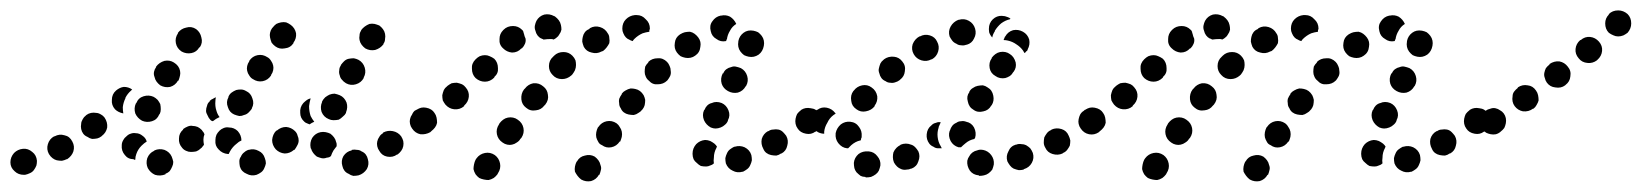

<svg xmlns="http://www.w3.org/2000/svg" viewBox="-36 -309 3155 369"><path d="M669 16Q674 7 671 -3Q670 -8 667 -12Q664 -16 659 -18Q655 -21 650 -21Q645 -22 640 -21V-20Q630 -18 624 -9Q619 0 622 10Q623 15 626 19Q629 23 634 25Q638 28 643 29Q648 29 653 28Q663 25 669 16ZM290 20Q293 16 295 11Q297 7 297 2Q296 -3 294 -8Q290 -17 280 -21Q270 -24 261 -20L260 -19Q251 -15 247 -5Q244 5 248 14Q253 23 262 27Q272 30 282 26V25Q287 23 290 20ZM466 22Q470 19 472 14Q474 10 475 5Q475 0 473 -5Q470 -15 461 -19Q452 -24 442 -21H441Q436 -19 433 -16Q429 -13 427 -8Q424 -4 424 1Q424 6 425 11Q428 21 438 25Q447 30 457 27Q462 25 466 22ZM21 24Q26 22 29 18Q32 14 34 9Q35 5 35 0Q34 -11 26 -17Q18 -24 8 -23Q-2 -22 -9 -15Q-16 -7 -16 3Q-16 13 -8 20Q-1 27 10 27Q11 27 12 27Q17 26 21 24ZM105 -18Q108 -28 103 -37Q98 -47 88 -49Q78 -52 69 -47H68Q59 -42 56 -32Q53 -22 58 -13Q61 -8 65 -5Q69 -2 73 -1Q78 0 83 0Q88 -1 92 -3H93Q102 -9 105 -18ZM204 -11Q197 -19 198 -30Q198 -35 201 -40Q203 -44 207 -47Q211 -51 215 -52Q220 -54 225 -53Q232 -53 238 -48Q244 -44 246 -37Q241 -34 236 -29Q229 -22 226 -13Q224 -8 224 -2Q223 -2 222 -2Q221 -2 221 -3Q210 -3 204 -11ZM582 -5Q578 -6 573 -8Q569 -11 566 -15Q563 -19 562 -23Q561 -24 561 -25Q559 -35 564 -44Q570 -53 580 -55Q585 -56 590 -55Q595 -54 599 -52Q603 -49 606 -45Q609 -41 610 -36Q610 -36 610 -36Q611 -34 611 -32Q611 -30 611 -28Q608 -24 605 -20Q602 -15 600 -9Q599 -8 597 -7Q594 -6 592 -6Q587 -4 582 -5ZM735 -19Q738 -23 739 -28Q740 -33 739 -38Q738 -42 735 -47Q729 -55 719 -57Q709 -59 700 -54V-53Q695 -50 693 -46Q690 -42 689 -37Q688 -33 689 -28Q690 -23 693 -19Q698 -10 708 -8Q719 -6 727 -12H728Q732 -15 735 -19ZM384 -22Q377 -29 378 -39V-40Q378 -45 380 -50Q382 -54 386 -58Q389 -61 394 -63Q399 -65 404 -64Q414 -64 421 -57Q428 -49 428 -39Q423 -37 419 -33Q411 -27 406 -18Q405 -16 404 -14Q404 -13 403 -13Q402 -13 402 -13Q391 -14 384 -22ZM529 -21H530Q533 -25 535 -29Q538 -34 538 -39Q538 -44 536 -48Q535 -53 531 -57Q524 -64 514 -65Q504 -65 496 -58H495Q488 -51 487 -40Q487 -30 494 -22Q501 -15 511 -14Q521 -14 529 -21ZM357 -51Q356 -53 355 -55Q353 -57 352 -59Q348 -63 344 -65Q339 -67 334 -67Q330 -68 325 -66Q320 -64 316 -61V-60Q308 -53 308 -43Q307 -33 314 -25Q317 -21 322 -19Q326 -17 331 -17Q336 -17 341 -18Q346 -20 349 -23L350 -24Q352 -25 353 -27Q355 -29 356 -31Q355 -36 355 -40V-41Q355 -46 357 -51ZM170 -64Q171 -74 165 -83Q162 -87 158 -89Q153 -92 149 -92Q144 -93 139 -92Q134 -91 130 -88L129 -87Q125 -84 123 -80Q120 -75 120 -71Q119 -66 120 -61Q121 -56 124 -52Q127 -48 132 -46Q136 -43 141 -42Q146 -42 151 -43Q155 -44 159 -47L160 -48Q168 -54 170 -64ZM798 -63Q801 -67 802 -72Q803 -77 802 -82Q801 -87 798 -91Q792 -99 782 -101Q771 -103 763 -97H762Q758 -94 756 -89Q753 -85 752 -80Q751 -76 752 -71Q753 -66 756 -62Q762 -53 772 -51Q782 -50 791 -55L792 -56Q796 -59 798 -63ZM541 -92Q540 -103 547 -111Q550 -114 554 -117Q557 -119 561 -120Q559 -113 558 -105Q558 -95 561 -86Q564 -80 568 -75Q563 -73 559 -70Q557 -71 554 -72Q551 -73 549 -75Q541 -82 541 -92ZM224 -91Q228 -82 237 -77Q246 -73 256 -76Q266 -79 270 -89L271 -90Q273 -94 273 -99Q273 -104 272 -109Q270 -113 267 -117Q263 -121 259 -123Q250 -127 240 -124Q230 -121 226 -111L225 -110Q221 -101 224 -91ZM380 -96Q377 -105 378 -115Q378 -119 379 -122Q376 -121 373 -119Q370 -118 367 -115V-114Q363 -111 362 -106Q360 -101 360 -96Q360 -92 363 -87Q365 -82 368 -79Q369 -78 370 -77Q371 -77 373 -76Q379 -81 386 -84Q382 -89 380 -96ZM582 -94Q586 -84 596 -80Q600 -78 605 -78Q610 -78 615 -79Q619 -81 623 -85Q627 -88 629 -92V-93Q633 -103 630 -112Q626 -122 617 -126Q612 -128 607 -129Q602 -129 597 -127Q593 -125 589 -122Q585 -118 583 -114V-113Q579 -104 582 -94ZM402 -103Q405 -93 414 -89Q419 -87 424 -86Q429 -86 433 -88Q438 -89 442 -93Q445 -96 448 -100V-101Q453 -110 449 -120Q446 -130 437 -134Q432 -137 427 -137Q422 -137 418 -136Q413 -134 409 -131Q405 -128 403 -123V-122Q398 -113 402 -103ZM216 -135Q217 -136 218 -137Q211 -142 202 -142Q194 -141 187 -135Q179 -128 179 -117Q178 -107 185 -99Q188 -96 192 -94Q196 -92 201 -91Q200 -97 200 -103Q201 -112 205 -120V-121Q209 -129 216 -135ZM260 -171Q259 -166 261 -161Q262 -156 265 -152Q268 -148 272 -145Q281 -140 291 -142Q301 -145 306 -154H307Q309 -159 310 -164Q311 -168 310 -173Q309 -178 306 -182Q303 -186 298 -189Q290 -194 280 -192Q270 -189 264 -181V-180Q261 -176 260 -171ZM616 -174Q615 -169 617 -164Q618 -159 621 -156Q624 -152 629 -149Q638 -144 648 -147Q658 -150 663 -159V-160Q668 -169 665 -179Q662 -189 653 -194Q649 -196 644 -197Q639 -197 634 -196Q629 -195 625 -191Q622 -188 619 -184V-183Q616 -179 616 -174ZM439 -182Q438 -177 439 -173Q440 -168 443 -164Q446 -159 450 -157Q459 -151 469 -153Q479 -155 485 -164V-165Q488 -169 489 -174Q490 -179 489 -183Q488 -188 485 -192Q482 -197 478 -199Q469 -205 459 -203Q449 -201 443 -192V-191Q440 -187 439 -182ZM302 -226Q304 -216 313 -210Q322 -205 332 -207Q342 -209 347 -218H348Q354 -227 351 -237Q349 -247 341 -253Q332 -259 322 -256Q312 -254 306 -246V-245Q300 -236 302 -226ZM655 -241Q654 -236 655 -232Q656 -227 659 -223Q662 -219 666 -216Q675 -211 685 -213Q695 -216 701 -224V-225Q704 -229 704 -234Q705 -239 704 -244Q703 -249 700 -253Q697 -257 693 -260Q688 -262 684 -263Q679 -264 674 -263Q669 -261 665 -258Q661 -255 658 -251V-250Q655 -246 655 -241ZM483 -246Q482 -242 483 -237Q484 -232 486 -227Q489 -223 493 -220Q501 -214 511 -216Q522 -217 528 -226V-227Q534 -235 533 -245Q531 -255 523 -261Q519 -264 514 -266Q509 -267 504 -266Q499 -265 495 -263Q491 -260 488 -256L487 -255Q484 -251 483 -246Z M1119 17Q1120 13 1118 8Q1117 3 1114 -1Q1111 -5 1107 -8Q1098 -13 1088 -10Q1078 -8 1073 1L1072 2Q1070 6 1069 11Q1068 16 1069 21Q1071 25 1074 29Q1077 33 1081 36Q1090 41 1100 39Q1110 36 1115 27H1116Q1118 22 1119 17ZM925 5Q923 -5 915 -11Q906 -17 896 -15Q886 -13 880 -5L878 -2Q876 2 875 7Q874 12 874 16Q875 21 878 26Q881 30 885 33Q889 35 894 36Q899 37 903 37Q908 36 913 33Q917 30 920 26L921 24Q927 15 925 5ZM1400 16Q1404 13 1406 8Q1408 4 1409 -1Q1409 -6 1408 -11Q1405 -21 1395 -26Q1386 -30 1376 -27H1375Q1371 -25 1367 -22Q1363 -19 1361 -14Q1359 -10 1358 -5Q1358 0 1359 5Q1363 15 1372 19Q1381 24 1391 21H1392Q1396 19 1400 16ZM1311 10Q1307 8 1303 4Q1299 1 1297 -3Q1295 -8 1295 -13V-14Q1295 -24 1302 -32Q1309 -39 1319 -40Q1324 -40 1329 -38Q1333 -36 1337 -33Q1338 -32 1340 -30Q1341 -28 1342 -27Q1341 -26 1341 -25Q1336 -16 1336 -6Q1335 0 1336 5Q1333 8 1329 9Q1325 11 1321 11Q1316 11 1311 10ZM1477 -29Q1480 -39 1475 -48Q1472 -52 1469 -55Q1465 -59 1460 -60Q1455 -61 1450 -60Q1445 -60 1441 -57H1440Q1431 -52 1428 -42Q1426 -32 1431 -23Q1433 -18 1437 -15Q1441 -12 1446 -11Q1451 -10 1456 -10Q1461 -11 1465 -14H1466Q1475 -19 1477 -29ZM1159 -46Q1160 -51 1159 -56Q1158 -61 1155 -65Q1153 -69 1149 -72Q1140 -78 1130 -76Q1120 -74 1114 -65L1113 -64Q1111 -60 1110 -55Q1109 -50 1110 -45Q1111 -41 1114 -36Q1116 -32 1121 -30Q1129 -24 1139 -26Q1149 -28 1155 -37H1156Q1158 -42 1159 -46ZM970 -63Q968 -73 959 -79Q955 -82 950 -83Q945 -84 940 -83Q935 -82 931 -79Q927 -76 924 -72L923 -70Q917 -61 919 -51Q921 -41 930 -35Q934 -32 939 -31Q944 -30 948 -31Q953 -32 957 -35Q962 -38 964 -42L966 -44Q972 -53 970 -63ZM1539 -63Q1542 -67 1542 -72Q1543 -77 1542 -82Q1541 -87 1538 -91Q1533 -100 1522 -101Q1512 -103 1504 -98L1503 -97Q1499 -94 1496 -90Q1494 -86 1493 -81Q1492 -76 1493 -71Q1494 -66 1497 -62Q1502 -54 1513 -52Q1523 -50 1531 -56H1532Q1536 -59 1539 -63ZM800 -64Q803 -68 804 -73Q804 -78 803 -83Q802 -88 799 -92Q794 -100 783 -102Q773 -104 765 -98H764Q760 -95 757 -90Q754 -86 753 -81Q753 -76 754 -72Q755 -67 757 -63Q763 -54 774 -52Q784 -51 792 -56L793 -57Q797 -60 800 -64ZM1317 -78Q1321 -69 1330 -64Q1335 -62 1339 -62Q1344 -62 1349 -64Q1354 -66 1357 -69Q1361 -72 1363 -77V-78Q1368 -87 1364 -97Q1360 -107 1351 -111Q1346 -113 1341 -113Q1336 -113 1332 -111Q1327 -110 1323 -106Q1320 -103 1318 -98L1317 -97Q1313 -88 1317 -78ZM1203 -107Q1204 -112 1204 -117Q1203 -122 1201 -126Q1198 -131 1194 -134Q1190 -137 1185 -138Q1181 -139 1176 -139Q1171 -138 1166 -135Q1162 -133 1159 -129V-128Q1156 -124 1154 -119Q1153 -115 1154 -110Q1154 -105 1157 -101Q1159 -96 1163 -93Q1167 -90 1172 -89Q1177 -88 1182 -88Q1187 -89 1191 -92Q1195 -94 1198 -98L1199 -99Q1202 -103 1203 -107ZM1017 -127Q1016 -137 1008 -143Q1000 -150 989 -149Q979 -147 973 -139L971 -137Q965 -129 966 -118Q967 -108 975 -102Q983 -95 994 -97Q1004 -98 1010 -106L1012 -108Q1019 -117 1017 -127ZM865 -123Q866 -133 859 -141Q856 -145 852 -147Q847 -149 842 -150Q837 -150 832 -149Q828 -147 824 -144L823 -143Q819 -140 817 -136Q815 -131 814 -126Q814 -121 815 -116Q817 -112 820 -108Q827 -100 837 -99Q848 -98 856 -105V-106Q864 -113 865 -123ZM1351 -148Q1354 -139 1363 -134Q1372 -129 1382 -131Q1392 -134 1397 -143L1398 -144Q1403 -153 1400 -163Q1397 -173 1388 -178Q1383 -180 1378 -181Q1374 -182 1369 -180Q1364 -179 1360 -176Q1356 -173 1354 -168H1353Q1348 -158 1351 -148ZM1252 -163Q1254 -168 1253 -173Q1253 -178 1251 -182Q1249 -187 1246 -190Q1238 -198 1228 -197Q1217 -197 1210 -190V-189Q1206 -185 1204 -181Q1203 -176 1203 -171Q1203 -166 1205 -162Q1207 -157 1211 -154Q1218 -146 1228 -147Q1239 -147 1246 -154L1247 -155Q1250 -159 1252 -163ZM921 -178Q921 -189 914 -196Q910 -199 905 -201Q901 -203 896 -203Q891 -203 886 -201Q882 -199 878 -195Q870 -187 871 -177Q871 -166 878 -159Q886 -152 896 -152Q906 -152 914 -160V-161Q922 -168 921 -178ZM1069 -174Q1071 -179 1071 -184Q1071 -189 1070 -193Q1068 -198 1064 -202Q1057 -209 1047 -209Q1036 -209 1029 -202L1027 -200Q1019 -193 1019 -182Q1019 -172 1026 -165Q1033 -157 1044 -157Q1054 -157 1062 -164L1064 -166Q1067 -170 1069 -174ZM1310 -219Q1312 -229 1306 -237Q1303 -241 1299 -244Q1295 -247 1290 -248Q1285 -248 1280 -247Q1276 -246 1271 -243Q1262 -237 1261 -227Q1259 -216 1265 -208Q1268 -204 1272 -201Q1276 -199 1281 -198Q1286 -197 1291 -198Q1296 -199 1300 -202Q1309 -208 1310 -219ZM1383 -219Q1384 -214 1387 -210Q1390 -206 1394 -203Q1398 -201 1403 -200Q1413 -198 1422 -204Q1430 -210 1432 -221Q1433 -226 1432 -231Q1431 -236 1428 -240Q1425 -244 1421 -247Q1417 -249 1412 -250Q1401 -252 1393 -246Q1385 -240 1383 -230V-229Q1382 -224 1383 -219ZM1130 -218Q1133 -222 1135 -226Q1136 -231 1135 -236Q1135 -241 1132 -245Q1127 -254 1117 -257Q1107 -260 1098 -255L1096 -253Q1091 -251 1088 -247Q1085 -243 1084 -238Q1083 -234 1083 -229Q1084 -224 1086 -219Q1091 -210 1101 -208Q1111 -205 1120 -210L1123 -211Q1127 -214 1130 -218ZM967 -216H966Q959 -208 948 -208Q938 -209 931 -216Q923 -223 924 -234Q924 -244 931 -251L932 -252Q939 -259 950 -259Q960 -259 967 -252Q968 -251 969 -250Q969 -249 970 -248Q970 -246 971 -244Q972 -239 974 -235Q975 -230 973 -225Q971 -220 967 -216ZM1367 -250Q1371 -258 1379 -263Q1375 -272 1367 -277Q1359 -281 1350 -279H1349Q1339 -277 1333 -268Q1327 -260 1330 -249Q1332 -239 1341 -234Q1349 -228 1359 -230L1360 -231Q1360 -232 1360 -233H1361Q1362 -242 1367 -250ZM1162 -245Q1160 -249 1160 -254Q1160 -265 1167 -272Q1174 -279 1184 -280H1187H1188Q1198 -280 1205 -272Q1213 -265 1213 -254Q1213 -253 1212 -251Q1212 -250 1212 -248Q1205 -247 1199 -245Q1190 -241 1183 -234Q1181 -232 1180 -230Q1176 -231 1173 -233Q1170 -234 1167 -237Q1164 -240 1162 -245ZM1004 -235Q1000 -237 997 -241Q994 -245 993 -250Q991 -255 992 -260Q993 -265 995 -269Q1000 -278 1010 -281Q1020 -283 1029 -278Q1030 -278 1031 -277Q1035 -274 1038 -270Q1041 -266 1042 -261Q1043 -257 1043 -252Q1042 -247 1039 -243Q1037 -239 1034 -237Q1032 -235 1028 -233Q1026 -234 1023 -234Q1016 -234 1009 -233Q1008 -233 1007 -234Q1006 -234 1005 -235Q1004 -235 1004 -235Z M1638 31Q1643 29 1647 26Q1651 23 1653 19Q1655 14 1656 9Q1657 -1 1650 -9Q1644 -17 1634 -18H1633Q1622 -19 1614 -13Q1606 -6 1605 4Q1605 9 1606 14Q1607 18 1610 22Q1614 26 1618 29Q1622 31 1627 31L1628 32Q1633 32 1638 31ZM1855 28Q1860 27 1864 24Q1868 21 1871 17Q1873 12 1874 7Q1875 -3 1869 -11Q1863 -19 1853 -21H1852Q1847 -22 1842 -20Q1837 -19 1833 -16Q1829 -13 1827 -9Q1824 -5 1823 0Q1822 10 1828 19Q1834 27 1845 28L1846 29Q1851 29 1855 28ZM1947 4Q1952 -5 1949 -15Q1947 -20 1944 -24Q1941 -27 1936 -30Q1932 -32 1927 -32Q1922 -33 1917 -31H1916Q1906 -28 1902 -18Q1897 -9 1900 1Q1902 5 1905 9Q1908 13 1912 15Q1917 17 1922 18Q1927 18 1931 17L1932 16Q1942 13 1947 4ZM1729 1Q1733 -9 1729 -18Q1726 -23 1723 -26Q1719 -30 1715 -31Q1710 -33 1705 -33Q1700 -33 1695 -31L1694 -30Q1690 -28 1687 -25Q1683 -21 1681 -16Q1680 -12 1680 -7Q1680 -2 1682 3Q1684 7 1688 11Q1691 14 1696 16Q1701 18 1706 17Q1711 17 1715 15H1716Q1726 11 1729 1ZM2015 -21Q2018 -25 2020 -29Q2021 -34 2021 -39Q2020 -44 2018 -48Q2014 -58 2004 -61Q1994 -64 1985 -60L1984 -59Q1979 -57 1976 -53Q1973 -49 1971 -45Q1970 -40 1970 -35Q1970 -30 1973 -25Q1977 -16 1987 -13Q1997 -10 2006 -14L2007 -15Q2012 -17 2015 -21ZM1772 -74Q1767 -75 1763 -73Q1758 -72 1755 -69L1754 -68Q1746 -62 1745 -51Q1744 -41 1750 -33Q1753 -29 1758 -27Q1762 -24 1767 -24Q1769 -24 1770 -24Q1772 -24 1774 -24Q1773 -26 1772 -28Q1767 -36 1766 -46Q1765 -55 1768 -64V-65Q1770 -70 1772 -74ZM1575 -34Q1569 -42 1570 -52V-53Q1572 -63 1580 -70Q1588 -76 1598 -75Q1609 -74 1615 -65Q1621 -57 1620 -47V-46Q1620 -44 1619 -43Q1619 -41 1618 -39Q1618 -39 1617 -39Q1608 -37 1600 -30Q1597 -27 1594 -24Q1593 -24 1593 -24Q1592 -24 1592 -24Q1582 -25 1575 -34ZM1791 -38Q1786 -48 1789 -57L1790 -59Q1791 -63 1794 -67Q1797 -71 1802 -73Q1806 -76 1811 -76Q1816 -77 1821 -75Q1831 -73 1836 -64Q1841 -54 1838 -44L1837 -43Q1837 -43 1837 -43Q1837 -43 1837 -42Q1827 -40 1820 -34Q1815 -30 1811 -26Q1810 -26 1808 -26Q1807 -26 1806 -26Q1796 -29 1791 -38ZM2083 -63Q2086 -67 2087 -72Q2088 -77 2087 -82Q2086 -87 2083 -91Q2077 -99 2067 -101Q2056 -103 2048 -97L2047 -96Q2043 -94 2040 -89Q2038 -85 2037 -80Q2036 -75 2037 -71Q2038 -66 2041 -62Q2047 -53 2057 -51Q2067 -49 2076 -55V-56Q2081 -59 2083 -63ZM1554 -73Q1558 -82 1566 -88Q1568 -89 1570 -91Q1570 -91 1570 -91Q1570 -92 1569 -92Q1563 -100 1553 -102Q1543 -104 1535 -98H1534Q1525 -92 1523 -81Q1522 -71 1527 -63Q1531 -58 1536 -55Q1542 -52 1548 -52Q1548 -53 1548 -55V-56Q1549 -65 1554 -73ZM1824 -114Q1826 -103 1835 -98Q1843 -92 1854 -95Q1864 -97 1869 -106L1870 -107Q1875 -115 1873 -125Q1871 -136 1862 -141Q1858 -144 1853 -145Q1848 -145 1843 -144Q1838 -143 1834 -140Q1830 -138 1827 -133V-132Q1821 -124 1824 -114ZM1600 -115Q1601 -105 1610 -99Q1618 -93 1628 -95Q1639 -97 1645 -105V-106Q1651 -114 1650 -124Q1648 -135 1639 -141Q1631 -147 1621 -145Q1611 -143 1605 -135L1604 -134Q1598 -126 1600 -115ZM1656 -187Q1654 -182 1653 -177Q1652 -173 1654 -168Q1655 -163 1658 -159Q1661 -155 1666 -153Q1670 -150 1675 -150Q1680 -149 1685 -151Q1689 -152 1693 -155L1694 -156Q1702 -162 1703 -172Q1705 -183 1698 -191Q1692 -199 1682 -200Q1671 -201 1663 -195L1662 -194Q1658 -191 1656 -187ZM1866 -178Q1868 -168 1877 -163Q1881 -160 1886 -159Q1891 -158 1896 -159Q1900 -160 1905 -163Q1909 -166 1911 -170L1912 -171Q1918 -179 1916 -189Q1913 -200 1905 -205Q1901 -208 1896 -209Q1891 -210 1886 -209Q1881 -208 1877 -205Q1873 -202 1870 -198V-197Q1864 -189 1866 -178ZM1718 -224Q1715 -214 1720 -205Q1725 -196 1735 -193Q1745 -190 1754 -195H1755Q1764 -200 1767 -210Q1770 -220 1765 -229Q1761 -238 1751 -241Q1741 -244 1732 -239H1731Q1722 -234 1718 -224ZM1895 -238 1896 -239Q1901 -248 1911 -251Q1921 -253 1930 -248Q1939 -243 1942 -233Q1944 -223 1939 -214V-213Q1938 -211 1936 -210Q1935 -208 1933 -207Q1932 -209 1930 -212Q1925 -219 1917 -224Q1910 -229 1901 -231Q1897 -232 1893 -232Q1893 -234 1894 -235Q1895 -237 1895 -238ZM1791 -258Q1786 -249 1789 -239Q1791 -235 1794 -231Q1797 -227 1802 -225Q1806 -222 1811 -222Q1816 -221 1821 -223H1822Q1832 -226 1836 -235Q1841 -244 1838 -254Q1835 -264 1826 -269Q1817 -274 1807 -271H1806Q1796 -267 1791 -258ZM1876 -275Q1884 -280 1894 -278H1895Q1898 -277 1901 -276Q1904 -275 1906 -273Q1906 -273 1905 -272Q1896 -270 1888 -264Q1881 -258 1876 -250V-249Q1872 -243 1871 -237Q1867 -241 1865 -247Q1864 -253 1865 -259Q1867 -269 1876 -275Z M2404 17Q2405 13 2403 8Q2402 3 2399 -1Q2396 -5 2392 -8Q2383 -13 2373 -10Q2363 -8 2358 1L2357 2Q2355 6 2354 11Q2353 16 2354 21Q2356 25 2359 29Q2362 33 2366 36Q2375 41 2385 39Q2395 36 2400 27H2401Q2403 22 2404 17ZM2210 5Q2208 -5 2200 -11Q2191 -17 2181 -15Q2171 -13 2165 -5L2163 -2Q2161 2 2160 7Q2159 12 2159 16Q2160 21 2163 26Q2166 30 2170 33Q2174 35 2179 36Q2184 37 2188 37Q2193 36 2198 33Q2202 30 2205 26L2206 24Q2212 15 2210 5ZM2685 16Q2689 13 2691 8Q2693 4 2694 -1Q2694 -6 2693 -11Q2690 -21 2680 -26Q2671 -30 2661 -27H2660Q2656 -25 2652 -22Q2648 -19 2646 -14Q2644 -10 2643 -5Q2643 0 2644 5Q2648 15 2657 19Q2666 24 2676 21H2677Q2681 19 2685 16ZM2596 10Q2592 8 2588 4Q2584 1 2582 -3Q2580 -8 2580 -13V-14Q2580 -24 2587 -32Q2594 -39 2604 -40Q2609 -40 2614 -38Q2618 -36 2622 -33Q2623 -32 2625 -30Q2626 -28 2627 -27Q2626 -26 2626 -25Q2621 -16 2621 -6Q2620 0 2621 5Q2618 8 2614 9Q2610 11 2606 11Q2601 11 2596 10ZM2762 -29Q2765 -39 2760 -48Q2757 -52 2754 -55Q2750 -59 2745 -60Q2740 -61 2735 -60Q2730 -60 2726 -57H2725Q2716 -52 2713 -42Q2711 -32 2716 -23Q2718 -18 2722 -15Q2726 -12 2731 -11Q2736 -10 2741 -10Q2746 -11 2750 -14H2751Q2760 -19 2762 -29ZM2444 -46Q2445 -51 2444 -56Q2443 -61 2440 -65Q2438 -69 2434 -72Q2425 -78 2415 -76Q2405 -74 2399 -65L2398 -64Q2396 -60 2395 -55Q2394 -50 2395 -45Q2396 -41 2399 -36Q2401 -32 2406 -30Q2414 -24 2424 -26Q2434 -28 2440 -37H2441Q2443 -42 2444 -46ZM2255 -63Q2253 -73 2244 -79Q2240 -82 2235 -83Q2230 -84 2225 -83Q2220 -82 2216 -79Q2212 -76 2209 -72L2208 -70Q2202 -61 2204 -51Q2206 -41 2215 -35Q2219 -32 2224 -31Q2229 -30 2233 -31Q2238 -32 2242 -35Q2247 -38 2249 -42L2251 -44Q2257 -53 2255 -63ZM2824 -63Q2827 -67 2827 -72Q2828 -77 2827 -82Q2826 -87 2823 -91Q2818 -100 2807 -101Q2797 -103 2789 -98L2788 -97Q2784 -94 2781 -90Q2779 -86 2778 -81Q2777 -76 2778 -71Q2779 -66 2782 -62Q2787 -54 2798 -52Q2808 -50 2816 -56H2817Q2821 -59 2824 -63ZM2085 -64Q2088 -68 2089 -73Q2089 -78 2088 -83Q2087 -88 2084 -92Q2079 -100 2068 -102Q2058 -104 2050 -98H2049Q2045 -95 2042 -90Q2039 -86 2038 -81Q2038 -76 2039 -72Q2040 -67 2042 -63Q2048 -54 2059 -52Q2069 -51 2077 -56L2078 -57Q2082 -60 2085 -64ZM2602 -78Q2606 -69 2615 -64Q2620 -62 2624 -62Q2629 -62 2634 -64Q2639 -66 2642 -69Q2646 -72 2648 -77V-78Q2653 -87 2649 -97Q2645 -107 2636 -111Q2631 -113 2626 -113Q2621 -113 2617 -111Q2612 -110 2608 -106Q2605 -103 2603 -98L2602 -97Q2598 -88 2602 -78ZM2488 -107Q2489 -112 2489 -117Q2488 -122 2486 -126Q2483 -131 2479 -134Q2475 -137 2470 -138Q2466 -139 2461 -139Q2456 -138 2451 -135Q2447 -133 2444 -129V-128Q2441 -124 2439 -119Q2438 -115 2439 -110Q2439 -105 2442 -101Q2444 -96 2448 -93Q2452 -90 2457 -89Q2462 -88 2467 -88Q2472 -89 2476 -92Q2480 -94 2483 -98L2484 -99Q2487 -103 2488 -107ZM2302 -127Q2301 -137 2293 -143Q2285 -150 2274 -149Q2264 -147 2258 -139L2256 -137Q2250 -129 2251 -118Q2252 -108 2260 -102Q2268 -95 2279 -97Q2289 -98 2295 -106L2297 -108Q2304 -117 2302 -127ZM2150 -123Q2151 -133 2144 -141Q2141 -145 2137 -147Q2132 -149 2127 -150Q2122 -150 2117 -149Q2113 -147 2109 -144L2108 -143Q2104 -140 2102 -136Q2100 -131 2099 -126Q2099 -121 2100 -116Q2102 -112 2105 -108Q2112 -100 2122 -99Q2133 -98 2141 -105V-106Q2149 -113 2150 -123ZM2636 -148Q2639 -139 2648 -134Q2657 -129 2667 -131Q2677 -134 2682 -143L2683 -144Q2688 -153 2685 -163Q2682 -173 2673 -178Q2668 -180 2663 -181Q2659 -182 2654 -180Q2649 -179 2645 -176Q2641 -173 2639 -168H2638Q2633 -158 2636 -148ZM2537 -163Q2539 -168 2538 -173Q2538 -178 2536 -182Q2534 -187 2531 -190Q2523 -198 2513 -197Q2502 -197 2495 -190V-189Q2491 -185 2489 -181Q2488 -176 2488 -171Q2488 -166 2490 -162Q2492 -157 2496 -154Q2503 -146 2513 -147Q2524 -147 2531 -154L2532 -155Q2535 -159 2537 -163ZM2206 -178Q2206 -189 2199 -196Q2195 -199 2190 -201Q2186 -203 2181 -203Q2176 -203 2171 -201Q2167 -199 2163 -195Q2155 -187 2156 -177Q2156 -166 2163 -159Q2171 -152 2181 -152Q2191 -152 2199 -160V-161Q2207 -168 2206 -178ZM2354 -174Q2356 -179 2356 -184Q2356 -189 2355 -193Q2353 -198 2349 -202Q2342 -209 2332 -209Q2321 -209 2314 -202L2312 -200Q2304 -193 2304 -182Q2304 -172 2311 -165Q2318 -157 2329 -157Q2339 -157 2347 -164L2349 -166Q2352 -170 2354 -174ZM2595 -219Q2597 -229 2591 -237Q2588 -241 2584 -244Q2580 -247 2575 -248Q2570 -248 2565 -247Q2561 -246 2556 -243Q2547 -237 2546 -227Q2544 -216 2550 -208Q2553 -204 2557 -201Q2561 -199 2566 -198Q2571 -197 2576 -198Q2581 -199 2585 -202Q2594 -208 2595 -219ZM2668 -219Q2669 -214 2672 -210Q2675 -206 2679 -203Q2683 -201 2688 -200Q2698 -198 2707 -204Q2715 -210 2717 -221Q2718 -226 2717 -231Q2716 -236 2713 -240Q2710 -244 2706 -247Q2702 -249 2697 -250Q2686 -252 2678 -246Q2670 -240 2668 -230V-229Q2667 -224 2668 -219ZM2415 -218Q2418 -222 2420 -226Q2421 -231 2420 -236Q2420 -241 2417 -245Q2412 -254 2402 -257Q2392 -260 2383 -255L2381 -253Q2376 -251 2373 -247Q2370 -243 2369 -238Q2368 -234 2368 -229Q2369 -224 2371 -219Q2376 -210 2386 -208Q2396 -205 2405 -210L2408 -211Q2412 -214 2415 -218ZM2252 -216H2251Q2244 -208 2233 -208Q2223 -209 2216 -216Q2208 -223 2209 -234Q2209 -244 2216 -251L2217 -252Q2224 -259 2235 -259Q2245 -259 2252 -252Q2253 -251 2254 -250Q2254 -249 2255 -248Q2255 -246 2256 -244Q2257 -239 2259 -235Q2260 -230 2258 -225Q2256 -220 2252 -216ZM2652 -250Q2656 -258 2664 -263Q2660 -272 2652 -277Q2644 -281 2635 -279H2634Q2624 -277 2618 -268Q2612 -260 2615 -249Q2617 -239 2626 -234Q2634 -228 2644 -230L2645 -231Q2645 -232 2645 -233H2646Q2647 -242 2652 -250ZM2447 -245Q2445 -249 2445 -254Q2445 -265 2452 -272Q2459 -279 2469 -280H2472H2473Q2483 -280 2490 -272Q2498 -265 2498 -254Q2498 -253 2497 -251Q2497 -250 2497 -248Q2490 -247 2484 -245Q2475 -241 2468 -234Q2466 -232 2465 -230Q2461 -231 2458 -233Q2455 -234 2452 -237Q2449 -240 2447 -245ZM2289 -235Q2285 -237 2282 -241Q2279 -245 2278 -250Q2276 -255 2277 -260Q2278 -265 2280 -269Q2285 -278 2295 -281Q2305 -283 2314 -278Q2315 -278 2316 -277Q2320 -274 2323 -270Q2326 -266 2327 -261Q2328 -257 2328 -252Q2327 -247 2324 -243Q2322 -239 2319 -237Q2317 -235 2313 -233Q2311 -234 2308 -234Q2301 -234 2294 -233Q2293 -233 2292 -234Q2291 -234 2290 -235Q2289 -235 2289 -235Z M2855 -63Q2857 -67 2858 -72Q2859 -77 2858 -82Q2857 -87 2854 -91Q2851 -95 2847 -97Q2843 -100 2838 -101Q2833 -102 2828 -100Q2823 -99 2819 -96Q2814 -93 2812 -89Q2809 -85 2808 -80Q2808 -75 2809 -70Q2810 -65 2813 -61Q2816 -57 2820 -54Q2824 -52 2829 -51Q2834 -50 2839 -51Q2843 -52 2847 -55L2848 -56Q2852 -59 2855 -63ZM2917 -107Q2920 -112 2921 -116Q2921 -121 2920 -126Q2919 -131 2916 -135Q2910 -144 2900 -145Q2890 -147 2881 -141V-140Q2877 -137 2874 -133Q2871 -129 2871 -124Q2870 -119 2871 -114Q2872 -109 2875 -105Q2881 -97 2891 -95Q2902 -94 2910 -100H2911Q2915 -103 2917 -107ZM2982 -162Q2984 -173 2977 -181Q2971 -189 2961 -191Q2951 -192 2942 -186V-185Q2938 -182 2935 -178Q2933 -174 2932 -169Q2931 -164 2933 -159Q2934 -154 2937 -150Q2943 -142 2953 -141Q2964 -139 2972 -145L2973 -146Q2981 -152 2982 -162ZM3043 -211Q3044 -221 3037 -229Q3030 -237 3020 -238Q3010 -239 3002 -232H3001Q2993 -225 2992 -215Q2991 -205 2998 -197Q3004 -189 3015 -188Q3025 -187 3033 -193L3034 -194Q3042 -201 3043 -211ZM3099 -264Q3099 -275 3092 -282Q3084 -289 3074 -289Q3063 -289 3056 -282V-281Q3049 -274 3049 -264Q3049 -253 3056 -246Q3060 -243 3065 -241Q3069 -239 3074 -239Q3079 -239 3084 -241Q3088 -243 3092 -246Q3099 -254 3099 -264Z"/></svg>

Font: FRB American Cursive Dotted Black
Style: Bold Italic
Weight: 900
Italic angle: -25°
Version: Version 2.0;Modular Font Editor K font №1